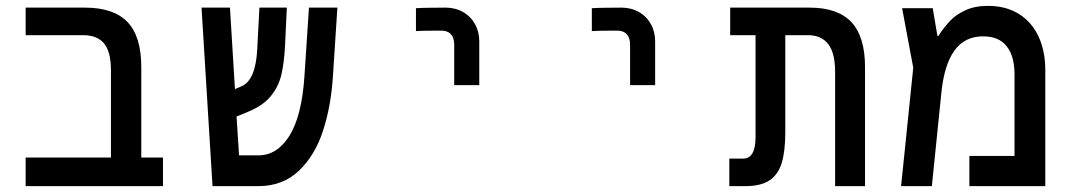

<svg xmlns="http://www.w3.org/2000/svg" viewBox="-20 -635 3640 655"><path d="M263.5 -515H67.5V-609H269Q368 -609 415 -559.8Q462 -510.5 462 -406V-97.5H536V0H67.5V-97.5H358.5V-394.5Q358.5 -458.5 335 -486.8Q311.5 -515 263.5 -515Z M667.5 -609H764.5L781.5 -331L803.5 -340.5Q828 -350.5 841.5 -382.8Q855 -415 857.5 -467L865 -609H958.5L952.5 -481.5Q949.5 -420 939.5 -378.8Q929.5 -337.5 902.5 -305.5Q875.5 -273.5 824.5 -253L787 -237.5L795.5 -105H861.5Q926 -105 967.8 -172.5Q1009.5 -240 1018.5 -373.5L1034 -609H1131L1115.5 -371Q1109 -272.5 1082 -189Q1055 -105.5 1000 -52.8Q945 0 861.5 0H705Z M1500 -609Q1479 -609 1444 -608.5Q1409 -608 1399 -607V-529Q1419.5 -530.5 1486 -530.5Q1507 -530.5 1518.2 -518.2Q1529.5 -506 1529.5 -483V-344.5H1615V-494Q1615 -527 1600.2 -553.2Q1585.5 -579.5 1559.2 -594.2Q1533 -609 1500 -609Z M2100 -609Q2079 -609 2044 -608.5Q2009 -608 1999 -607V-529Q2019.5 -530.5 2086 -530.5Q2107 -530.5 2118.2 -518.2Q2129.5 -506 2129.5 -483V-344.5H2215V-494Q2215 -527 2200.2 -553.2Q2185.5 -579.5 2159.2 -594.2Q2133 -609 2100 -609Z M2736 -515H2659V-184.5Q2659 -119.5 2647 -79.8Q2635 -40 2605.5 -20Q2576 0 2522.5 0H2468V-94H2516Q2536 -94 2546.8 -112.2Q2557.5 -130.5 2557.5 -167V-515H2471V-609H2742Q2838 -609 2884.5 -559.5Q2931 -510 2931 -406V0H2829V-390Q2829 -454 2805.5 -484.5Q2782 -515 2736 -515Z M3546 -395.5V0H3287V-103H3441V-381Q3441 -443.5 3414.2 -477.2Q3387.5 -511 3334 -511Q3270.5 -511 3235.8 -462.2Q3201 -413.5 3191.5 -319L3159 0H3054L3095.5 -404L3057.5 -607H3162L3178 -512H3181Q3200 -541.5 3220.5 -563.2Q3241 -585 3273.5 -600Q3306 -615 3350.5 -615Q3411 -615 3455.2 -587.8Q3499.5 -560.5 3522.8 -510.8Q3546 -461 3546 -395.5Z"/></svg>

Font: JuliaMono Medium
Style: Regular
Weight: 500
Monospace: yes
Designer: cormullion
Foundry: corm
Version: Version 0.054; ttfautohint (v1.8.4)